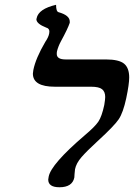

<svg xmlns="http://www.w3.org/2000/svg" viewBox="-20 -770 559 801"><path d="M217.8 -556.2Q216.8 -552.2 216.8 -544.9Q216.8 -522 253.9 -522H421.9Q476.1 -522 497.6 -504.4Q519 -486.8 519 -446.8Q519 -418.9 506.8 -360.8Q493.7 -299.8 475.3 -272.5Q457 -245.1 387.2 -181.2Q342.3 -140.1 320.1 -114.5Q297.9 -88.9 293 -64Q291 -45.9 291 -43.9Q291 -41 290.5 -35.4Q290 -29.8 290 -28.8Q281.2 11.2 228 11.2Q181.2 11.2 181.2 -21Q181.2 -24.9 183.1 -33.2Q192.9 -85 333 -205.1Q376 -241.2 390.4 -262.7Q404.8 -284.2 415 -332Q418.9 -356 418.9 -365.2Q418.9 -387.2 406 -397.7Q393.1 -408.2 359.9 -408.2H209Q117.2 -408.2 117.2 -462.9Q117.2 -467.8 119.1 -478Q128.9 -526.9 168.9 -595.2Q182.1 -614.3 185.1 -629.9Q186 -632.8 186 -638.2Q186 -651.4 172.9 -654.8Q131.8 -670.9 131.8 -689.9L132.3 -691.4Q132.8 -692.9 132.8 -693.8Q140.6 -732.9 213.9 -750Q213.9 -722.2 224.1 -719.2Q271 -706.1 271 -680.2V-674.8Q262.2 -648.9 233.9 -597.2Q222.7 -576.2 217.8 -556.2Z"/></svg>

Font: Linux Libertine O
Style: Semibold Italic
Weight: 600
Italic angle: -11.5°
Designer: Philipp H. Poll
Foundry: Philipp H. Poll
Version: Version 5.1.2